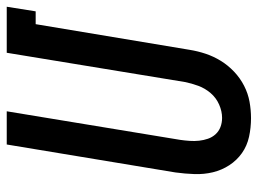

<svg xmlns="http://www.w3.org/2000/svg" viewBox="-120 -656 783 584"><g transform="rotate(-90 272.0 -363.5)"><path d="M205 8Q176 8 148.5 2Q121 -4 99 -19.5Q77 -35 62 -58Q47 -81 40.5 -108Q34 -135 35 -164Q36 -193 40 -222L125 -735H226L139 -207Q137 -193 136 -178.5Q135 -164 136.5 -150Q138 -136 142.5 -123Q147 -110 156 -100Q165 -90 178 -85Q191 -80 206 -80Q226 -80 246.5 -89Q267 -98 281.5 -115Q296 -132 303.5 -152.5Q311 -173 315 -193L404 -735H544L530 -647H491L413 -179Q409 -154 401 -130Q393 -106 379.5 -84Q366 -62 346.5 -43.5Q327 -25 303.5 -13Q280 -1 255 3.5Q230 8 205 8Z"/></g></svg>

Font: Iosevka Term Curly Semibold
Style: Italic
Weight: 600
Italic angle: -9°
Designer: Belleve Invis
Foundry: Belleve Invis
Version: Version 32.3.0